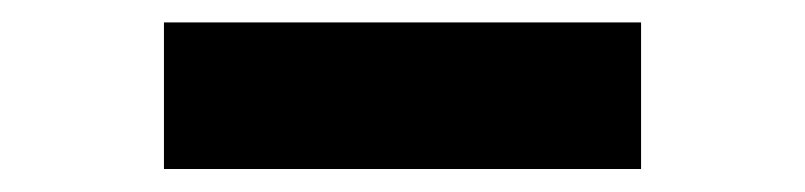

<svg xmlns="http://www.w3.org/2000/svg" viewBox="-20 -458 700 167"><path d="M122.6 -311V-438.5H537.6V-311Z"/></svg>

Font: HaufeMerriweatherSans
Style: Bold
Weight: 700
Designer: Eben Sorkin
Foundry: Eben Sorkin
Version: Version 1.56